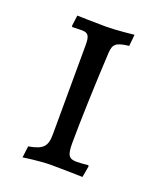

<svg xmlns="http://www.w3.org/2000/svg" viewBox="-104 -570 527 643"><g transform="rotate(20 159.5 -248.0)"><path d="M53 9C53 9 110 0 153 0C191 0 264 2 264 2L271 -38L269 -42C269 -42 247 -39 228 -39C200 -39 193 -50 193 -93C193 -163 198 -313 204 -420C206 -450 216 -459 261 -464L265 -505C265 -505 202 -498 165 -498C130 -498 69 -500 63 -500L58 -462L60 -458C60 -458 81 -459 93 -459C117 -459 123 -450 123 -417L122 -99C122 -55 109 -41 58 -32Z"/></g></svg>

Font: Alegreya SC
Style: Regular
Weight: 400
Designer: Juan Pablo del Peral
Foundry: Huerta Tipografica
Version: Version 2.007;PS 002.007;hotconv 1.0.88;makeotf.lib2.5.64775